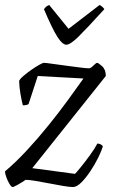

<svg xmlns="http://www.w3.org/2000/svg" viewBox="-22 -753 475 773"><path d="M29 0Q24 0 16.5 -12Q9 -24 3.5 -39.5Q-2 -55 -2 -63Q41 -99 85.5 -147Q130 -195 172.5 -247.5Q215 -300 251 -349.5Q287 -399 314 -437L130 -447L93 -334Q86 -329 70 -329Q65 -348 60.5 -374Q56 -400 55 -427Q58 -435 72 -447Q86 -459 103 -471Q120 -483 135 -491.5Q150 -500 155 -500Q162 -500 186 -496.5Q210 -493 241 -489Q272 -485 298.5 -481.5Q325 -478 337 -478Q343 -478 354 -489Q365 -500 369 -500Q374 -500 389 -486.5Q404 -473 404 -447L108 -76L280 -53Q287 -60 304 -81Q321 -102 340 -128Q359 -154 370 -175Q378 -175 384 -171.5Q390 -168 392 -164Q387 -146 373.5 -118.5Q360 -91 342 -64Q324 -37 305.5 -18.5Q287 0 272 0Q257 0 231.5 -4.5Q206 -9 177 -14.5Q148 -20 122 -24.5Q96 -29 81 -29Q67 -19 50 -9.5Q33 0 29 0ZM245 -573Q229 -573 208.5 -605.5Q188 -638 155 -716Q158 -720 162 -724.5Q166 -729 176 -733L254 -637L379 -733Q386 -729 391.5 -724Q397 -719 398 -716Q327 -638 294 -605.5Q261 -573 245 -573Z"/></svg>

Font: Texturina Thin
Style: Italic
Weight: 100
Italic angle: -11°
Designer: Guillermo Torres Carreño
Foundry: Omnibus-Type
Version: Version 1.002; ttfautohint (v1.8.3)